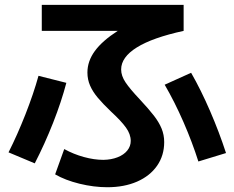

<svg xmlns="http://www.w3.org/2000/svg" viewBox="-20 -744 978 801"><path d="M210 -16.6 248 -122.1Q287.1 -100.6 330.1 -88.9Q373 -77.1 411.1 -77.1Q444.3 -77.6 470.5 -87.9Q496.6 -98.1 511 -116Q525.4 -133.8 525.4 -156.2Q525.4 -184.1 505.4 -211.9Q485.4 -239.7 443.4 -278.3Q408.2 -312 387.5 -336.9Q366.7 -361.8 355.7 -387.2Q344.7 -412.6 344.7 -441.4Q344.7 -488.8 375.7 -531.2Q406.7 -573.7 471.2 -615.2H154.3V-723.6H746.1V-615.2Q616.2 -586.9 550.8 -546.1Q485.4 -505.4 485.4 -454.1Q485.4 -427.7 503.7 -400.4Q522 -373 563.5 -329.1Q601.1 -288.6 622.1 -261.5Q643.1 -234.4 654.1 -207.8Q665 -181.2 665 -151.4Q665 -95.2 635.3 -52.5Q605.5 -9.8 551.8 13.7Q498 37.1 427.7 37.1Q371.6 37.1 311.8 22.5Q252 7.8 210 -16.6ZM140.6 -427.7 256.8 -398.4Q236.3 -320.3 201.7 -232.2Q167 -144 125 -62.5L15.6 -108.4Q52.2 -180.7 86.2 -267.1Q120.1 -353.5 140.6 -427.7ZM667 -390.6 777.3 -440.4Q818.4 -368.7 856.4 -280.8Q894.5 -192.9 922.9 -105.5L807.6 -70.3Q782.2 -150.4 745.4 -234.9Q708.5 -319.3 667 -390.6Z"/></svg>

Font: Pretendard JP
Style: Bold
Weight: 700
Designer: Base glyphs from Inter by Rasmus Andersson; Hangeul glyphs from Noto Sans CJK(Source Han Sans) by Jang Soo-young and Kan
Foundry: Kil Hyung-jin
Version: Version 1.309